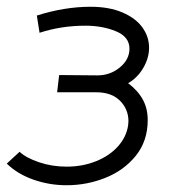

<svg xmlns="http://www.w3.org/2000/svg" viewBox="-46 -533 529 568"><path d="M-26 -49 12 -84Q31 -66 69.5 -53Q108 -40 151 -40Q198 -40 238 -56Q278 -72 303 -100Q328 -128 333 -162L334 -174Q334 -210 309 -235Q284 -260 239 -260H123L129 -311L242 -310Q280 -310 308.5 -333.5Q337 -357 337 -389Q337 -424 297 -440.5Q257 -457 207 -457Q135 -457 71 -436L63 -487Q145 -513 222 -513Q277 -513 316.5 -496Q356 -479 375.5 -451.5Q395 -424 395 -392Q395 -361 377.5 -331.5Q360 -302 333 -287Q362 -265 376.5 -238.5Q391 -212 391 -178Q391 -116 356 -72.5Q321 -29 266 -7Q211 15 151 15Q100 15 53 -1.5Q6 -18 -26 -49Z"/></svg>

Font: Bellota Text
Style: Italic
Weight: 400
Italic angle: -7.5°
Designer: Kemie Guaida
Foundry: Kemie Guaida
Version: Version 4.001